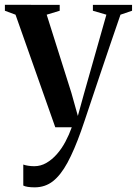

<svg xmlns="http://www.w3.org/2000/svg" viewBox="-30 -533 572 804"><path d="M115 251.5Q98.5 251.5 86.2 249.5Q74 247.5 67.5 244V156Q75 159 87.8 161Q100.5 163 113.5 163Q140.5 163 164.2 149.2Q188 135.5 208.2 112.5Q228.5 89.5 244 60.2Q259.5 31 270.5 0H201.5L35 -471.5L-9.5 -488V-513L220 -512.5V-488L165.5 -471.5L269 -144L296 -47.5L321.5 -140L415.5 -471.5L359 -488V-512.5H523V-488L474.5 -471.5Q453 -409.5 431 -344.8Q409 -280 388.8 -220Q368.5 -160 352 -110.2Q335.5 -60.5 324.2 -27.2Q313 6 309.5 15.5Q281 95.5 252.8 147.8Q224.5 200 191.8 225.8Q159 251.5 115 251.5Z"/></svg>

Font: Merriweather 120pt SemiBold
Style: Regular
Weight: 600
Version: Version 2.100